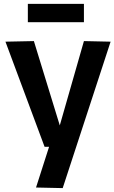

<svg xmlns="http://www.w3.org/2000/svg" viewBox="-20 -754 588 986"><path d="M165 209 232 0H209L8 -540L154 -543L287 -110L411 -543L548 -540L302 212ZM123 -640V-734H411V-640Z"/></svg>

Font: Georama ExtraCondensed Thin SemiBold
Style: Regular
Weight: 600
Version: Version 1.001